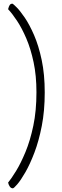

<svg xmlns="http://www.w3.org/2000/svg" viewBox="-20 -825 335 1043"><path d="M50 198Q40 198 33.5 189Q27 180 24 167Q42 145 67.5 103.5Q93 62 118.5 0.5Q144 -61 161 -142Q178 -223 178 -324Q178 -414 162.5 -487Q147 -560 123 -616Q99 -672 72.5 -712Q46 -752 24 -775Q28 -791 33 -798Q38 -805 48 -805Q50 -805 69 -786.5Q88 -768 114 -730Q140 -692 165 -634.5Q190 -577 206.5 -499Q223 -421 223 -323Q223 -223 207 -141Q191 -59 167 4Q143 67 118 110.5Q93 154 74 176Q55 198 50 198Z"/></svg>

Font: Yanone Kaffeesatz ExtraLight Light
Style: Regular
Weight: 300
Version: Version 2.003